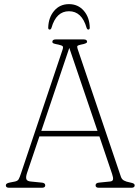

<svg xmlns="http://www.w3.org/2000/svg" viewBox="-20 -886 662 906"><path d="M193.5 -11.5Q193.5 0 177.5 0H23Q7.5 0 7.5 -11.5Q7.5 -21 25.5 -24.5L48.5 -29Q63 -31.5 68 -40.2Q73 -49 79.5 -69L275 -651Q279.5 -664 275.5 -668Q271.5 -672 256 -675.5Q242 -678 234.5 -680.5Q227 -683 227 -688.5Q227 -700 243 -700H375Q391 -700 391 -688.5Q391 -680.5 362 -675.5Q350 -673 346.2 -670Q342.5 -667 346 -656L550.5 -52Q554.5 -40 564.8 -34.2Q575 -28.5 593.5 -25Q606.5 -22.5 611 -19.5Q615.5 -16.5 615.5 -11.5Q615.5 0 600 0H446.5Q431 0 431 -11.5Q431 -23.5 449.5 -24.5L499 -29.5Q511.5 -30.5 513.2 -39Q515 -47.5 509 -65L449 -242.5H166L107.5 -69.5Q101 -50 104.5 -40.5Q108 -31 125 -29.5L175 -24.5Q193.5 -23.5 193.5 -11.5ZM175 -268.5H440L307 -660ZM305.5 -833Q245.5 -833 223 -755Q220.5 -746.5 214.5 -746.5Q207.5 -746.5 207.5 -755.5Q209 -804 235.8 -835.2Q262.5 -866.5 305.5 -866.5Q348.5 -866.5 375.5 -835.2Q402.5 -804 403.5 -755.5Q403.5 -746.5 396.5 -746.5Q391.5 -746.5 388.5 -755Q366 -833 305.5 -833Z"/></svg>

Font: Fraunces 72pt S100 Thin
Style: Regular
Weight: 100
Version: Version 1.000; ttfautohint (v1.8.3)